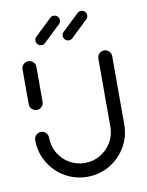

<svg xmlns="http://www.w3.org/2000/svg" viewBox="-79 -744 613 803"><g transform="rotate(-10 227.0 -343.0)"><path d="M67.4 -311.5Q55.2 -311.5 46.5 -320Q37.8 -328.5 37.8 -340.7V-488.9Q37.8 -501.1 46.5 -509.8Q55.2 -518.5 67 -518.5Q79.3 -518.5 88 -509.8Q96.7 -501.1 96.7 -488.9V-340.7Q96.7 -328.5 88 -320Q79.3 -311.5 67.4 -311.5ZM387.4 -507.8Q399.3 -507.8 408 -499.1Q416.7 -490.4 416.7 -478.1V-188.5Q416.7 -137 391.3 -93.5Q365.9 -50 322.4 -24.6Q278.9 0.7 227.8 0.7Q176.3 0.7 132.8 -24.6Q89.3 -50 63.9 -93.5Q38.5 -137 38.5 -188.5Q38.5 -200.7 47.2 -209.4Q55.9 -218.1 68.1 -218.1Q80 -218.1 88.7 -209.4Q97.4 -200.7 97.4 -188.5Q97.4 -153 114.8 -123Q132.2 -93 162.2 -75.6Q192.2 -58.1 227.8 -58.1Q263 -58.1 292.8 -75.7Q322.6 -93.3 340.2 -123.1Q357.8 -153 357.8 -188.5V-478.1Q357.8 -490.4 366.5 -499.1Q375.2 -507.8 387.4 -507.8ZM204.8 -687.4Q214.1 -687.4 220.7 -680.9Q227.4 -674.4 227.4 -664.8Q227.4 -654.8 220.4 -648.5L149.6 -581.1Q143.3 -574.8 134.1 -574.8Q124.4 -574.8 118 -581.5Q111.5 -588.1 111.5 -597.4Q111.5 -607.4 118.5 -613.7L189.3 -681.1Q195.6 -687.4 204.8 -687.4ZM320.7 -687.4Q330.4 -687.4 336.9 -680.9Q343.3 -674.4 343.3 -664.8Q343.3 -654.8 336.3 -648.5L265.6 -581.1Q259.3 -574.8 250 -574.8Q240.7 -574.8 234.1 -581.5Q227.4 -588.1 227.4 -597.4Q227.4 -607.4 234.4 -613.7L305.2 -681.1Q311.5 -687.4 320.7 -687.4Z"/></g></svg>

Font: 26F Galaxy Sans Medium
Style: Regular
Weight: 500
Designer: C₂₉H₂₅N₃O₅
Version: Version 1.100